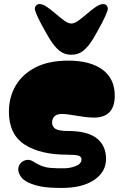

<svg xmlns="http://www.w3.org/2000/svg" viewBox="-20 -913 600 947"><path d="M285 14Q222 14 186 7.5Q150 1 121 -12Q92 -26 81 -44.5Q70 -63 70 -77Q70 -95 81.5 -108Q93 -121 111 -124Q129 -127 148 -114Q188 -88 227 -85Q266 -82 300 -83Q330 -84 356 -95Q382 -106 382 -127Q382 -141 366.5 -145.5Q351 -150 311 -150Q179 -150 101.5 -200Q24 -250 24 -362Q24 -434 57.5 -491Q91 -548 156 -581Q221 -614 317 -614Q425 -614 485.5 -569.5Q546 -525 546 -441Q546 -333 443 -333Q419 -333 388.5 -337.5Q358 -342 330.5 -346.5Q303 -351 286 -351Q260 -351 248.5 -339Q237 -327 237 -309Q237 -288 253.5 -277.5Q270 -267 314 -267Q411 -267 457 -231Q503 -195 503 -129Q503 -65 444.5 -25.5Q386 14 285 14ZM332 -797Q347 -797 367 -811.5Q387 -826 409 -845Q431 -864 452 -878.5Q473 -893 489 -893Q500 -893 506 -886Q512 -879 512 -872Q512 -863 503.5 -843Q495 -823 482.5 -799Q470 -775 458 -754Q446 -733 439 -721Q415 -682 390.5 -662.5Q366 -643 332 -643Q298 -643 273.5 -662.5Q249 -682 225 -721Q219 -731 207 -751.5Q195 -772 182.5 -796Q170 -820 161 -840.5Q152 -861 152 -871Q152 -879 158.5 -886Q165 -893 175 -893Q191 -893 212 -878.5Q233 -864 255 -845Q277 -826 297 -811.5Q317 -797 332 -797Z"/></svg>

Font: Matemasie
Style: Regular
Weight: 400
Designer: Adam Yeo
Version: Version 1.001; ttfautohint (v1.8.4.7-5d5b)